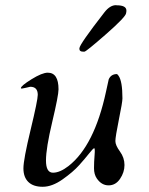

<svg xmlns="http://www.w3.org/2000/svg" viewBox="-20 -717 569 732"><path d="M301.8 -520H297.4Q282.7 -520 282.7 -530.3V-532.7Q282.7 -547.4 378.4 -670.4Q399.4 -697.3 422.4 -697.3L424.8 -696.8Q461.9 -696.8 461.9 -676.8V-674.3Q460.9 -669.4 460.9 -667.5Q460.9 -653.8 384.5 -586.9Q308.1 -520 301.8 -520ZM124 -355.5Q124 -386.2 95.2 -386.2Q92.8 -386.2 76.2 -381.8Q59.6 -377.4 59.6 -380.9Q59.6 -389.6 100.1 -414.8Q140.6 -439.9 162.1 -439.9Q203.1 -439.9 203.1 -376.5Q203.1 -353 179.2 -252.4Q155.3 -151.9 155.3 -105.2Q155.3 -58.6 181.9 -58.6Q208.5 -58.6 241.2 -84Q339.8 -161.1 384.3 -368.2Q393.6 -411.1 394.5 -414.6Q403.3 -434.6 425.8 -434.6Q427.2 -434.6 431.6 -428.7Q446.8 -408.2 446.8 -341.8Q446.8 -327.6 433.3 -261.5Q419.9 -195.3 419.9 -179.2Q419.9 -163.1 437.3 -139.4Q454.6 -115.7 454.6 -87.9Q454.6 -60.1 437.7 -35.2Q420.9 -10.3 394 -10.3Q367.2 -10.3 349.1 -36.6Q338.4 -52.2 338.4 -75.7Q338.4 -99.1 340.6 -125.5Q342.8 -151.9 339.1 -151.9Q335.4 -151.9 319.8 -132.1Q304.2 -112.3 281.7 -87.2Q259.3 -62 219 -33.4Q178.7 -4.9 142.8 -4.9Q106.9 -4.9 88.1 -23.2Q69.3 -41.5 69.3 -75.2Q69.3 -108.9 96.7 -222.2Q124 -335.4 124 -355.5Z"/></svg>

Font: Averia Serif Libre Light
Style: Italic
Weight: 300
Italic angle: -8.5°
Version: Version 1.002